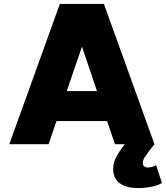

<svg xmlns="http://www.w3.org/2000/svg" viewBox="-20 -730 840 972"><path d="M27 0 283 -710H506L762 0H562L522 -117H266L226 0ZM318 -269H471L395 -494ZM680 222Q619 222 586 197.5Q553 173 553 126Q553 94 567 67.5Q581 41 598 18L634 -28L762 0L735 34Q723 50 713 65.5Q703 81 703 94Q703 107 710.5 112.5Q718 118 727 118Q739 118 751.5 114.5Q764 111 770 106L800 196Q785 207 750.5 214.5Q716 222 680 222Z"/></svg>

Font: Geist Black
Style: Regular
Weight: 400
Designer: Basement.studio, Andrés Briganti, Mateo Zaragoza
Foundry: Basement.studio, Vercel, Andrés Briganti, Guido Ferreyra, Mateo Zaragoza
Version: Version 1.401